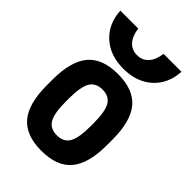

<svg xmlns="http://www.w3.org/2000/svg" viewBox="-228 -853 955 955"><g transform="rotate(45 250.0 -375.5)"><path d="M250 10Q141 10 90 -50.5Q39 -111 39 -240V-280Q39 -409 90 -469.5Q141 -530 250 -530Q359 -530 410 -469.5Q461 -409 461 -280V-240Q461 -111 410 -50.5Q359 10 250 10ZM250 -99Q297 -99 317 -133Q337 -167 337 -249V-271Q337 -353 317 -387Q297 -421 250 -421Q203 -421 183 -387Q163 -353 163 -271V-249Q163 -167 183 -133Q203 -99 250 -99ZM250 -567Q156 -567 98 -620Q40 -673 35 -761H161Q167 -714 190 -688.5Q213 -663 250 -663Q287 -663 310 -688.5Q333 -714 339 -761H465Q460 -673 402 -620Q344 -567 250 -567Z"/></g></svg>

Font: M PLUS Code Latin SemiBold
Style: Regular
Weight: 600
Designer: Coji Morishita
Foundry: UNDERFOREST DESIGN
Version: Version 1.002; ttfautohint (v1.8.3)